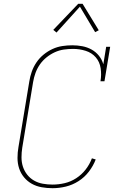

<svg xmlns="http://www.w3.org/2000/svg" viewBox="-20 -981 640 1009"><path d="M256 8Q227 8 199 3Q171 -2 147.5 -15Q124 -28 106.5 -49Q89 -70 80.5 -96Q72 -122 72 -151Q72 -180 77 -208L134 -553Q138 -579 147 -604.5Q156 -630 171.5 -653Q187 -676 209 -694Q231 -712 256 -723.5Q281 -735 307.5 -739Q334 -743 360 -743Q387 -743 413 -738Q439 -733 461.5 -720.5Q484 -708 500 -688Q516 -668 523 -643L538 -735H559L529 -554H508Q514 -588 509 -622Q504 -656 483 -680Q462 -704 430 -714Q398 -724 364 -724Q340 -724 315.5 -720.5Q291 -717 268 -706.5Q245 -696 224.5 -679.5Q204 -663 189.5 -642Q175 -621 166.5 -597.5Q158 -574 154 -550L97 -205Q93 -180 93 -154Q93 -128 100.5 -105Q108 -82 123 -63Q138 -44 159 -32Q180 -20 205 -15.5Q230 -11 256 -11Q288 -11 320 -18.5Q352 -26 380.5 -44.5Q409 -63 430 -90Q451 -117 463 -149L483 -143Q470 -109 447 -79Q424 -49 392.5 -29Q361 -9 326 -0.5Q291 8 256 8ZM277 -810 260 -824 391 -961H414L499 -822L480 -812L400 -946Z"/></svg>

Font: Iosevka Curly Slab ThEx
Style: Italic
Weight: 100
Width: 7
Italic angle: -9°
Monospace: yes
Designer: Belleve Invis
Foundry: Belleve Invis
Version: Version 11.1.0; ttfautohint (v1.8.3)